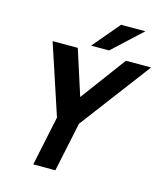

<svg xmlns="http://www.w3.org/2000/svg" viewBox="-123 -939 884 1032"><g transform="rotate(15 318.5 -423.5)"><path d="M310 -415 497 -667H637L342 -276H341L283 0H160L218 -276L89 -667H229ZM557 -847 395 -697H295L422 -847Z"/></g></svg>

Font: Epunda Sans SemiBold
Style: Italic
Weight: 600
Italic angle: -12.0243°
Designer: Simon Atzbach
Foundry: typofactur
Version: Version 2.204; ttfautohint (v1.8.4.7-5d5b)